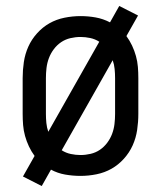

<svg xmlns="http://www.w3.org/2000/svg" viewBox="-20 -582 540 644"><path d="M120 42 57 10 96 -59Q85 -74 77 -91Q69 -108 64 -126Q59 -144 57.5 -162.5Q56 -181 56 -200V-320Q56 -347 60 -374Q64 -401 75 -425.5Q86 -450 104.5 -470.5Q123 -491 146 -504Q169 -517 196 -522.5Q223 -528 250 -528Q276 -528 301 -523.5Q326 -519 349 -507L380 -562L443 -530L404 -461Q415 -446 423 -429Q431 -412 436 -394Q441 -376 442.5 -357.5Q444 -339 444 -320V-200Q444 -173 440 -146Q436 -119 425 -94.5Q414 -70 395.5 -49.5Q377 -29 354 -16Q331 -3 304 2.5Q277 8 250 8Q224 8 198.5 3.5Q173 -1 151 -13ZM142 -140 313 -442Q299 -451 282.5 -454.5Q266 -458 250 -458Q233 -458 216 -454Q199 -450 185 -440.5Q171 -431 160.5 -417Q150 -403 144 -387Q138 -371 136 -354Q134 -337 134 -320V-200Q134 -185 135.5 -169.5Q137 -154 142 -140ZM250 -62Q267 -62 284 -66Q301 -70 315 -79.5Q329 -89 339.5 -103Q350 -117 356 -133Q362 -149 364 -166Q366 -183 366 -200V-320Q366 -335 364.5 -350.5Q363 -366 358 -380L187 -78Q201 -69 217.5 -65.5Q234 -62 250 -62Z"/></svg>

Font: Iosevka Term
Style: Regular
Weight: 400
Monospace: yes
Designer: Belleve Invis
Foundry: Belleve Invis
Version: Version 30.0.1